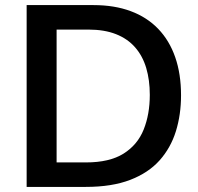

<svg xmlns="http://www.w3.org/2000/svg" viewBox="-20 -733 776 753"><path d="M84.5 0Q84.5 -59 84.5 -113.5Q84.5 -168 84.5 -234.5V-474.5Q84.5 -542.5 84.5 -598Q84.5 -653.5 84.5 -713Q128 -713 171.2 -713Q214.5 -713 258 -713Q301.5 -713 347 -713Q429 -713 492.8 -689.2Q556.5 -665.5 600.5 -619.8Q644.5 -574 667.2 -508.5Q690 -443 690 -359Q690 -283.5 669.8 -218.2Q649.5 -153 605.8 -104Q562 -55 490.5 -27.5Q419 0 316.5 0Q272 0 233.5 0Q195 0 158.8 0Q122.5 0 84.5 0ZM202 -96H317Q409.5 -96 464.5 -130.5Q519.5 -165 543.5 -225Q567.5 -285 567.5 -361Q567.5 -419 553.5 -466.2Q539.5 -513.5 510 -547.2Q480.5 -581 435 -599Q389.5 -617 326.5 -617H202Q202 -577.5 202 -537.8Q202 -498 202 -450V-260Q202 -213 202 -173.8Q202 -134.5 202 -96Z"/></svg>

Font: Commissioner Thin Medium
Style: Regular
Weight: 500
Version: Version 1.000